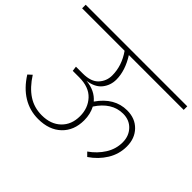

<svg xmlns="http://www.w3.org/2000/svg" viewBox="-157 -913 1144 1144"><g transform="rotate(45 415.0 -341.0)"><path d="M432 -496Q432 -448 403 -411Q374 -374 311 -365Q387 -358 429 -308Q501 -412 607 -412Q675 -412 716.5 -369Q758 -326 758 -258Q758 -194 724.5 -139.5Q691 -85 635 -47L612 -70Q662 -105 692.5 -153.5Q723 -202 723 -258Q723 -311 690 -346Q657 -381 604 -381Q557 -381 517 -356Q477 -331 446 -283Q468 -241 468 -189Q468 -103 414 -51.5Q360 0 268 0Q197 0 138 -36Q79 -72 35 -142L59 -164Q101 -98 152 -64.5Q203 -31 268 -31Q343 -31 388 -74Q433 -117 433 -189Q433 -257 390.5 -303Q348 -349 265 -349H211L207 -380H264Q334 -380 365.5 -414.5Q397 -449 397 -496Q397 -578 345 -652H-13V-682H843V-652H381Q432 -571 432 -496Z"/></g></svg>

Font: FiraGO UltraLight
Style: Regular
Weight: 200
Designer: bBox Type
Foundry: bBox Type GmbH
Version: Version 1.001